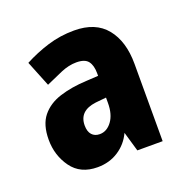

<svg xmlns="http://www.w3.org/2000/svg" viewBox="-77 -795 494 506"><g transform="rotate(-20 170.0 -542.0)"><path d="M180 -722Q240 -722 270 -685Q300 -648 300 -585V-368H229L213 -423Q200 -395 174.5 -378.5Q149 -362 116 -362Q68 -362 43.5 -396Q19 -430 19 -474Q19 -516 38 -539.5Q57 -563 90 -573.5Q123 -584 165 -586L199 -588V-595Q199 -617 190 -629Q181 -641 157 -641Q136 -641 113.5 -631.5Q91 -622 67 -611L38 -683Q70 -700 105.5 -711Q141 -722 180 -722ZM169 -524Q121 -518 121 -477Q121 -460 129 -451Q137 -442 151 -442Q171 -442 185 -461Q199 -480 199 -512V-527Z"/></g></svg>

Font: Noto Sans Tamil ExtraCondensed ExtraBold
Style: Regular
Weight: 800
Width: 2
Designer: Jelle Bosma - Monotype Design Team
Foundry: Monotype Imaging Inc.
Version: Version 2.004; ttfautohint (v1.8.4.7-5d5b)